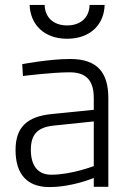

<svg xmlns="http://www.w3.org/2000/svg" viewBox="-20 -749 541 778"><path d="M360 -76C360 -76 269 -41 188 -41C133 -41 105 -78 105 -142C105 -202 130 -233 197 -240L360 -257ZM419 -351C419 -457 373 -510 264 -510C180 -510 70 -489 70 -489L73 -441C73 -441 190 -456 262 -456C326 -456 360 -427 360 -351V-304L190 -287C89 -277 43 -233 43 -141C43 -41 92 9 180 9C274 9 360 -28 360 -28V8H419V-351ZM100 -729C103 -650 158 -592 252 -592C346 -592 402 -650 404 -729H343C342 -680 309 -646 252 -646C195 -646 162 -680 161 -729H100Z"/></svg>

Font: RazerF5 Light
Style: Regular
Weight: 300
Foundry: Razer Inc.
Version: Version 2